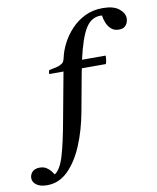

<svg xmlns="http://www.w3.org/2000/svg" viewBox="-232 -703 844 1031"><g transform="rotate(-10 190.0 -187.5)"><path d="M364 -331H233Q229 -314 226 -296L190 -100Q172 -2 138 78.5Q104 159 55 207Q6 255 -58 255Q-96 255 -116.5 240Q-137 225 -137 203Q-137 184 -123.5 169.5Q-110 155 -83 155Q-61 155 -46.5 164.5Q-32 174 -22.5 186Q-13 198 -9 205Q23 184 43.5 114.5Q64 45 85 -72L133 -331H55Q55 -344 59 -352Q106 -360 119 -367Q132 -374 136 -378Q143 -387 146 -401Q154 -440 174.5 -480Q195 -520 227 -554Q259 -588 302 -609Q345 -630 399 -630Q458 -630 487.5 -606Q517 -582 517 -553Q517 -544 513 -532Q509 -520 498 -510.5Q487 -501 466 -501Q440 -501 424 -515.5Q408 -530 399.5 -551Q391 -572 389 -591Q385 -592 381 -592Q330 -592 299 -542Q268 -492 242 -376H371Q371 -365 369.5 -353Q368 -341 364 -331Z"/></g></svg>

Font: Tiro Tamil
Style: Italic
Weight: 400
Italic angle: -11°
Designer: Tamil: Fernando Mello & Fiona Ross, assisted by Kaja Sojewska. Latin: John Hudson with Paul Hanslow, assisted by Kaja So
Foundry: Tiro Typeworks Ltd.
Version: Version 1.52